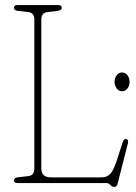

<svg xmlns="http://www.w3.org/2000/svg" viewBox="-20 -720 534 755"><path d="M205.5 -677 166.5 -672.5Q142.5 -669.5 142.5 -643.5V-57Q142.5 -22.5 180.5 -22.5H379.5Q400.5 -22.5 413.8 -36.5Q427 -50.5 441 -94L461.5 -158.5Q466.5 -174.5 475.5 -173.5Q486.5 -171.5 483 -156.5L442.5 2.5Q439.5 15 429 15Q421 15 414 7.5Q407 0 400 0H49Q35 0 35 -10.5Q35 -21.5 51.5 -23L91 -27.5Q115 -30 115 -56.5V-643.5Q115 -670 91 -672.5L51.5 -677Q35 -678.5 35 -689.5Q35 -700 49 -700H209Q223 -700 223 -689.5Q223 -679.5 205.5 -677ZM460 -361Q447 -361 438.8 -372.2Q430.5 -383.5 430.5 -398Q430.5 -413.5 438.8 -424.2Q447 -435 460 -435Q473 -435 481.2 -424.2Q489.5 -413.5 489.5 -398Q489.5 -383 481.2 -372Q473 -361 460 -361Z"/></svg>

Font: Fraunces 144pt S100 Thin
Style: Regular
Weight: 100
Version: Version 1.000; ttfautohint (v1.8.3)